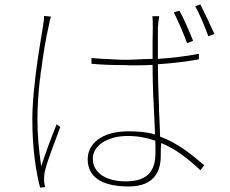

<svg xmlns="http://www.w3.org/2000/svg" viewBox="-20 -817 1040 867"><path d="M948 -664C930 -704 902 -763 885 -797L861 -789C882 -754 904 -698 921 -653L948 -664ZM852 -633C835 -675 809 -736 790 -769L765 -761C784 -724 809 -665 825 -622L852 -633ZM184 28C182 21 181 13 179 4C179 -9 179 -27 182 -41C191 -84 231 -186 252 -243L236 -256C216 -208 184 -122 166 -66C155 -145 149 -203 149 -281C149 -333 153 -395 160 -458L162 -469C163 -476 163 -483 164 -490L166 -500C175 -572 187 -643 200 -700C203 -718 206 -728 210 -742L179 -745C179 -733 178 -722 175 -704C167 -653 152 -569 141 -480L140 -469C139 -467 139 -465 139 -463L138 -452C131 -393 126 -333 126 -280C126 -145 142 -44 161 30L184 28ZM706 -115V-124C706 -139 706 -155 708 -171C776 -143 828 -101 885 -48L902 -71C842 -122 782 -171 703 -200C702 -238 700 -279 698 -320V-330C698 -334 698 -337 698 -341L697 -356C695 -417 693 -476 693 -527C758 -531 817 -538 878 -549V-574C821 -563 762 -556 693 -551V-592C693 -594 693 -596 693 -597V-608C693 -640 693 -671 693 -692C694 -710 696 -724 699 -744H668C670 -728 670 -710 670 -691C669 -661 669 -620 669 -574V-551C654 -551 639 -550 624 -550L615 -549H605C586 -548 568 -547 550 -547C515 -547 486 -549 457 -551H447C430 -552 412 -554 393 -555V-529C451 -524 491 -523 547 -523C554 -523 560 -522 567 -522H576C578 -522 580 -522 581 -522H591C617 -522 642 -522 669 -524C669 -483 670 -432 672 -381L673 -370V-360C673 -358 673 -356 674 -354V-344C676 -296 679 -249 680 -210C642 -221 603 -224 560 -224C434 -224 376 -164 376 -98C376 -23 432 25 561 25C687 25 706 -56 706 -115ZM399 -100C399 -159 464 -203 557 -203C602 -203 643 -195 681 -182C682 -165 682 -149 682 -136V-128C682 -54 655 2 548 2C464 2 408 -32 400 -87L399 -99V-100ZM399 -98V-91V-96Z"/></svg>

Font: Glow Sans SC Normal Thin
Style: Regular
Weight: 100
Designer: Ryoko NISHIZUKA (kana, bopomofo & ideographs); Paul D. Hunt (Latin, Greek & Cyrillic); Sandoll Communications, Soo-young
Version: Version 0.93